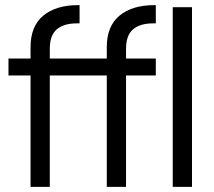

<svg xmlns="http://www.w3.org/2000/svg" viewBox="-20 -728 833 748"><path d="M99 0V-434H13V-500H99V-544Q99 -626 148.5 -667Q198 -708 284 -708H290V-637H280Q228 -637 201 -613.5Q174 -590 174 -538V-500H396V-544Q396 -626 445.5 -667Q495 -708 581 -708H587V-637H577Q525 -637 498 -613.5Q471 -590 471 -538V-500H587V-434H471V0H396V-434H174V0ZM653 0V-700H728V0Z"/></svg>

Font: Questrial
Style: Regular
Weight: 400
Designer: Joe Prince, Laura Meseguer
Foundry: Joe Prince, Laura Meseguer
Version: Version 2.000; ttfautohint (v1.8.3)